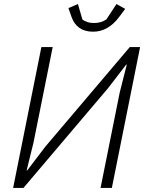

<svg xmlns="http://www.w3.org/2000/svg" viewBox="-20 -931 722 951"><path d="M441 -774Q360 -774 334 -848L319 -891L366 -911L388 -835Q409 -817 446 -817Q481 -817 507 -835L557 -911L600 -887L571 -848Q516 -774 441 -774ZM45 0 185 -698H241L146 -225L112 -87H115L204 -204L623 -698H674L534 0H478L573 -473L608 -611H605L515 -494L96 0Z"/></svg>

Font: IBM Plex Sans Light
Style: Italic
Weight: 300
Italic angle: -11.31°
Designer: Mike Abbink, Paul van der Laan, Pieter van Rosmalen
Foundry: Bold Monday
Version: Version 3.0